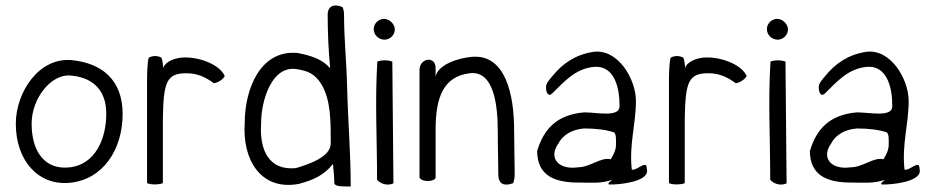

<svg xmlns="http://www.w3.org/2000/svg" viewBox="-20 -665 3369 692"><path d="M37 -219C37 -86 118 4 230 -6C352 -17 422 -127 422 -254C422 -380 344 -437 241 -448C122 -461 37 -334 37 -219ZM94 -219C94 -311 164 -397 231 -393C305 -388 363 -349 363 -255C363 -164 323 -73 233 -62C143 -51 94 -117 94 -219Z M510 -6C515 2 563 1 567 -6V-236C569 -371 581 -401 652 -401C693 -401 722 -386 751 -365C766 -367 784 -379 790 -391C774 -429 707 -458 647 -458C613 -458 575 -444 568 -419C568 -432 566 -445 562 -457C548 -465 530 -465 516 -457C511 -438 510 -398 510 -373Z M862 -221C853 -92 918 23 1056 -2C1111 -16 1149 -35 1180 -74C1182 -49 1185 -30 1185 -3C1190 7 1212 7 1230 7H1244C1244 -118 1234 -229 1231 -354C1229 -443 1220 -523 1220 -612C1220 -622 1218 -631 1215 -639C1188 -652 1161 -646 1161 -612C1161 -548 1164 -481 1170 -419C1142 -451 1104 -464 1053 -474C920 -487 862 -347 862 -221ZM921 -219C921 -306 961 -429 1048 -416C1089 -410 1115 -399 1138 -362C1174 -303 1172 -219 1172 -148C1172 -98 1089 -72 1046 -59C949 -50 915 -124 921 -219Z M1327 -560C1327 -539 1345 -522 1366 -522C1386 -522 1403 -539 1403 -559C1403 -578 1384 -597 1364 -597C1344 -597 1327 -580 1327 -560ZM1339 -17C1351 -3 1375 6 1398 -4C1397 -120 1395 -327 1394 -443C1379 -449 1354 -449 1340 -443C1331 -300 1339 -170 1339 -17Z M1492 -25C1502 -6 1549 -11 1550 -25V-203C1551 -311 1576 -389 1673 -401C1762 -412 1774 -280 1774 -193C1774 -132 1776 -88 1776 -36C1776 0 1799 7 1830 -5C1833 -15 1835 -25 1835 -36C1835 -88 1833 -146 1833 -195C1833 -322 1803 -472 1679 -460C1635 -456 1559 -434 1550 -389V-420C1550 -465 1492 -456 1492 -413Z M1916 -121C1916 -32 1979 -7 2065 -7C2116 -7 2146 -3 2186 -17C2189 -18 2163 -1 2177 0C2212 1 2318 -10 2312 -52C2311 -59 2311 -65 2308 -70C2294 -75 2272 -49 2257 -54C2247 -145 2272 -217 2272 -301C2272 -381 2206 -491 2118 -478C2053 -468 2007 -435 1972 -392C1963 -381 1946 -364 1948 -349C1948 -334 1955 -313 1971 -329C2011 -368 2053 -418 2121 -424C2181 -429 2207 -375 2212 -309L2213 -282C2213 -241 2132 -260 2086 -260C1988 -252 1940 -201 1916 -121ZM1992 -147C2008 -179 2043 -199 2086 -202C2128 -202 2167 -197 2193 -188C2202 -181 2200 -158 2200 -142C2200 -123 2189 -103 2181 -91C2146 -100 2107 -62 2063 -62C1995 -52 1955 -94 1992 -147Z M2391 -6C2396 2 2444 1 2448 -6V-236C2450 -371 2462 -401 2533 -401C2574 -401 2603 -386 2632 -365C2647 -367 2665 -379 2671 -391C2655 -429 2588 -458 2528 -458C2494 -458 2456 -444 2449 -419C2449 -432 2447 -445 2443 -457C2429 -465 2411 -465 2397 -457C2392 -438 2391 -398 2391 -373Z M2744 -560C2744 -539 2762 -522 2783 -522C2803 -522 2820 -539 2820 -559C2820 -578 2801 -597 2781 -597C2761 -597 2744 -580 2744 -560ZM2756 -17C2768 -3 2792 6 2815 -4C2814 -120 2812 -327 2811 -443C2796 -449 2771 -449 2757 -443C2748 -300 2756 -170 2756 -17Z M2899 -121C2899 -32 2962 -7 3048 -7C3099 -7 3129 -3 3169 -17C3172 -18 3146 -1 3160 0C3195 1 3301 -10 3295 -52C3294 -59 3294 -65 3291 -70C3277 -75 3255 -49 3240 -54C3230 -145 3255 -217 3255 -301C3255 -381 3189 -491 3101 -478C3036 -468 2990 -435 2955 -392C2946 -381 2929 -364 2931 -349C2931 -334 2938 -313 2954 -329C2994 -368 3036 -418 3104 -424C3164 -429 3190 -375 3195 -309L3196 -282C3196 -241 3115 -260 3069 -260C2971 -252 2923 -201 2899 -121ZM2975 -147C2991 -179 3026 -199 3069 -202C3111 -202 3150 -197 3176 -188C3185 -181 3183 -158 3183 -142C3183 -123 3172 -103 3164 -91C3129 -100 3090 -62 3046 -62C2978 -52 2938 -94 2975 -147Z"/></svg>

Font: Comica
Style: Rg
Weight: 400
Designer: Jasper
Foundry: KineticPlasma Fonts/Cannot Into Space Fonts
Version: Version 0.89